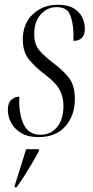

<svg xmlns="http://www.w3.org/2000/svg" viewBox="-20 -567 390 808"><path d="M142 10Q98 10 70 -6.5Q42 -23 27.5 -49.5Q13 -76 13 -103Q13 -135 28 -147.5Q43 -160 61 -160Q61 -152 61 -144.5Q61 -137 61 -130Q64 -68 85 -34Q106 0 151 0Q194 0 220.5 -32.5Q247 -65 247 -122Q247 -160 230.5 -190Q214 -220 171 -252Q132 -281 104 -314Q76 -347 76 -401Q76 -468 118.5 -507.5Q161 -547 224 -547Q265 -547 290 -532Q315 -517 326 -494Q337 -471 337 -446Q337 -419 324 -407Q311 -395 289 -395Q289 -404 289 -413Q289 -422 289 -430Q287 -480 273 -508.5Q259 -537 219 -537Q179 -537 151.5 -506.5Q124 -476 124 -423Q124 -381 144.5 -356.5Q165 -332 205 -301Q246 -271 270.5 -239Q295 -207 295 -150Q295 -81 255 -35.5Q215 10 142 10ZM42 214Q53 178 66 137.5Q79 97 90 61H144L143 71Q132 91 115.5 119Q99 147 81.5 174.5Q64 202 50 221H41Z"/></svg>

Font: Noto Serif Display ExtraCondensed Light
Style: Italic
Weight: 300
Width: 2
Italic angle: -12°
Designer: Monotype Design Team
Foundry: Monotype Imaging Inc.
Version: Version 2.009